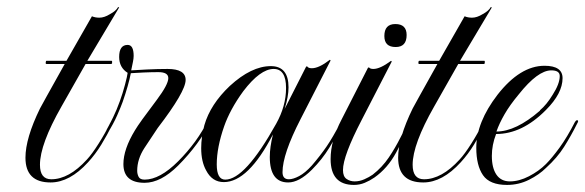

<svg xmlns="http://www.w3.org/2000/svg" viewBox="-20 -513 1655 543"><path d="M123 3Q52 3 52 -67Q52 -122 93 -206Q95 -210 112.5 -241.5Q130 -273 163 -332H111L109 -334L110 -340L111 -341H168L240 -467Q249 -463 261 -463Q275 -463 291 -473Q308 -482 314 -493L317 -492L227 -341H296L297 -340V-334L295 -332H222L154 -212Q93 -105 93 -47Q93 -6 125 -6Q175 -6 226 -62Q240 -77 259 -107Q278 -137 291 -164Q293 -169 296.5 -167.5Q300 -166 298 -161Q283 -131 266.5 -104Q250 -77 229 -54Q177 3 123 3Z M389 4Q329 4 329 -49Q329 -91 362 -145Q373 -164 423 -230Q456 -274 456 -292Q456 -309 428 -309Q409 -309 386.5 -308Q364 -307 350 -306Q347 -290 341 -269Q335 -248 327 -225Q322 -211 311.5 -187Q301 -163 284 -136Q281 -132 279 -132Q278 -132 278 -134Q278 -139 282 -147Q290 -161 300 -181.5Q310 -202 319 -227Q327 -249 333.5 -273.5Q340 -298 341 -307Q317 -322 317 -352Q317 -386 341 -386Q358 -386 358 -355Q358 -348 356 -338Q354 -328 351 -314Q365 -315 395.5 -316.5Q426 -318 454 -318Q505 -318 505 -287Q505 -254 426 -151Q409 -126 388.5 -94.5Q368 -63 368 -30Q368 -21 372 -13Q376 -5 389 -5Q432 -5 484 -57Q510 -83 532 -113Q554 -143 572 -180Q576 -188 579 -188Q581 -188 581 -185Q581 -180 578 -174Q561 -139 537 -106.5Q513 -74 484 -45Q435 4 389 4Z M795 3Q743 3 743 -69Q743 -97 752 -133Q682 2 613 2Q580 2 563 -31Q549 -56 549 -94Q549 -125 558 -159Q575 -218 630 -270Q691 -326 746 -326Q796 -326 796 -266Q796 -240 785 -205L846 -325H849Q852 -320 862 -320Q882 -320 913 -344L915 -342L830 -176Q779 -77 779 -26Q779 -6 797 -6Q809 -6 826 -15Q843 -24 862 -45Q886 -73 903.5 -98.5Q921 -124 944 -168Q947 -173 950 -173Q956 -173 950 -163Q932 -129 911.5 -95.5Q891 -62 862 -33Q826 3 795 3ZM617 -5Q673 -5 761 -163Q789 -213 789 -264Q789 -318 754 -318Q716 -318 668 -255Q649 -229 635.5 -204Q622 -179 614 -156Q593 -96 593 -48Q593 -5 617 -5Z M1099 -380Q1067 -380 1067 -411Q1067 -445 1098 -445Q1130 -445 1130 -414Q1130 -380 1099 -380ZM981 10Q915 10 915 -63Q915 -116 946 -175L1021 -322H1024Q1027 -318 1036 -318Q1055 -318 1086 -341L1088 -339L1003 -174Q950 -72 950 -32Q950 -14 960 -7Q970 0 983 0Q997 0 1010.5 -6Q1024 -12 1034 -19Q1061 -40 1079.5 -67.5Q1098 -95 1112 -123Q1126 -151 1137 -170Q1140 -175 1143 -173.5Q1146 -172 1144 -167Q1124 -125 1100 -81Q1076 -37 1039 -11Q1026 -2 1011.5 4Q997 10 981 10Z M1177 3Q1106 3 1106 -67Q1106 -122 1147 -206Q1149 -210 1166.5 -241.5Q1184 -273 1217 -332H1165L1163 -334L1164 -340L1165 -341H1222L1294 -467Q1303 -463 1315 -463Q1329 -463 1345 -473Q1362 -482 1368 -493L1371 -492L1281 -341H1350L1351 -340V-334L1349 -332H1276L1208 -212Q1147 -105 1147 -47Q1147 -6 1179 -6Q1229 -6 1280 -62Q1294 -77 1313 -107Q1332 -137 1345 -164Q1347 -169 1350.5 -167.5Q1354 -166 1352 -161Q1337 -131 1320.5 -104Q1304 -77 1283 -54Q1231 3 1177 3Z M1414 10Q1365 10 1346 -17.5Q1327 -45 1327 -95Q1327 -167 1387 -245Q1451 -327 1520 -327Q1571 -327 1571 -292Q1571 -249 1524 -202Q1457 -134 1383 -134Q1371 -103 1371 -72Q1371 -38 1384 -19Q1397 0 1422 0Q1448 0 1476 -14.5Q1504 -29 1524 -49Q1541 -66 1562.5 -95.5Q1584 -125 1606 -168Q1609 -173 1612 -173Q1618 -173 1612 -163Q1595 -129 1575.5 -98Q1556 -67 1524 -38Q1505 -19 1476 -4.5Q1447 10 1414 10ZM1384 -141Q1439 -141 1507 -200V-201Q1526 -217 1543 -245Q1563 -276 1563 -298Q1563 -314 1539 -314Q1501 -314 1447 -246Q1422 -216 1407 -190Q1392 -164 1384 -141Z"/></svg>

Font: Imperial Script
Style: Regular
Weight: 400
Designer: Robert E. Leuschke
Foundry: Robert E. Leuschke
Version: Version 1.010; ttfautohint (v1.8.3)